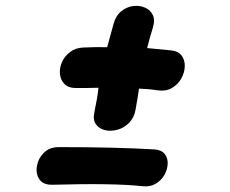

<svg xmlns="http://www.w3.org/2000/svg" viewBox="-20 -624 795 663"><path d="M306 -237Q300 -210 311.5 -194.5Q323 -179 343 -174.5Q363 -170 385.5 -176Q408 -182 425.5 -199.5Q443 -217 448 -245Q456 -289 460 -318Q493 -317 525 -312Q553 -308 573.5 -320Q594 -332 605.5 -352Q617 -372 618 -393.5Q619 -415 608 -431Q597 -447 571 -450Q531 -454 488 -458Q497 -494 508 -529Q516 -555 507.5 -572.5Q499 -590 480 -598Q461 -606 439 -603Q417 -600 398.5 -585Q380 -570 372 -541Q361 -502 350 -461Q317 -462 269 -460Q241 -459 222 -444.5Q203 -430 194 -409.5Q185 -389 187 -368.5Q189 -348 202.5 -334Q216 -320 243 -320Q289 -320 320 -321Q317 -289 306 -237ZM472 19Q498 22 517.5 10.5Q537 -1 547.5 -19.5Q558 -38 559 -58Q560 -78 549 -92Q538 -106 514 -108Q382 -116 183 -116Q151 -116 131.5 -96.5Q112 -77 107.5 -51Q103 -25 115.5 -5.5Q128 14 159 14Q373 8 472 19Z"/></svg>

Font: Balsamiq Sans
Style: Bold Italic
Weight: 700
Italic angle: -12°
Designer: Michael Angeles
Foundry: Balsamiq SRL
Version: Version 1.020; ttfautohint (v1.8.4.7-5d5b);gftools[0.9.26]